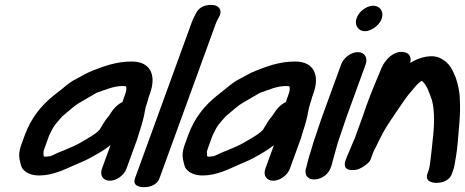

<svg xmlns="http://www.w3.org/2000/svg" viewBox="-20 -722 1935 799"><path d="M165.8 -106.5 184.1 -157C185.7 -160.1 189.2 -167.4 192 -173.4C203.6 -198.8 214.7 -209.8 239 -237.7C246.4 -244.2 271.3 -265.1 278.4 -270.9L295.1 -284.2C310.1 -295 344.4 -313.4 370.8 -329.3C375.4 -332.1 379.5 -334.5 381.8 -335.7C423 -349.9 452.7 -364 491 -364C494.5 -364 498.3 -363.8 502.8 -363.3C502.8 -363.3 511.5 -358.5 499.8 -326.5L495.7 -315.2C493.6 -310.4 491.1 -303.1 489.5 -297.3C455.4 -281.9 437.5 -245 433.4 -240.3C416.4 -220.5 406.5 -202.2 394.8 -182.7C385.3 -171.2 367.6 -159.1 340.1 -143.1L313.9 -127.8C297.3 -118.1 275.5 -108.5 244.2 -95.5C225.4 -88.9 206.2 -79.4 191 -72.4C185.7 -71.5 173.2 -70 172 -70C167.5 -70 165.6 -70.2 163 -71.2C162.6 -71.7 162 -72.6 161.3 -73.8C161.2 -78.8 160.7 -86.2 160.9 -90.4C162.7 -95.8 161.8 -95.7 165.8 -106.5ZM528.1 -466C461.8 -466 408.2 -444.7 365.8 -428.2C337.3 -417.1 320.4 -405.2 303.3 -396.9C279.4 -385.4 263.3 -373 244.7 -357.2L229 -344.7C223.2 -340.2 215.2 -333.9 204.8 -325.6C153.6 -284.9 109.9 -233.3 83 -159.3L70.2 -124.3C63.3 -105.3 59.4 -90.6 59.8 -71.9C60.7 -56.9 68.6 -27.5 71.8 -22.9C85.3 -3.5 108.5 8.2 143.5 8.2C201.7 8.2 252.4 -18.8 290.4 -35.1L311.4 -44.2C327.7 -50.7 344.4 -58.6 360 -67.3C384.4 -81 412.7 -96 440 -118.1L404.3 -20.1C394.3 7.3 408.6 30 437.1 30C465.5 30 496.3 7.3 506.3 -20.1L549 -137.5C551.9 -145.4 554.3 -152.6 556.3 -160.2C558.1 -165.3 559.2 -168.8 561.6 -177.5C563.5 -183.1 566.6 -192.6 568.8 -200.3L575.2 -223.5C582.6 -250.5 583.1 -269.5 590.9 -290.9C596.5 -306.2 597.9 -315.7 598.9 -318.4L604 -332.6C630.6 -405.5 609.5 -466 528.1 -466Z M579.3 57C591.9 57 631.2 54.5 644.1 19L879.9 -629C880.9 -631.7 882 -634.2 885.3 -640L891.3 -651.1C908.2 -680.3 888.3 -696.6 873.7 -699.9C859.3 -703.1 816.9 -705.4 797.2 -669.4L791.1 -658.1C785.6 -647.8 781.4 -638.6 777.9 -629L542.1 19C529.2 54.5 566.6 57 579.3 57Z M845.8 -106.5 864.1 -157C865.7 -160.1 869.2 -167.4 872 -173.4C883.6 -198.8 894.7 -209.8 919 -237.7C926.4 -244.2 951.3 -265.1 958.4 -270.9L975.1 -284.2C990.1 -295 1024.4 -313.4 1050.8 -329.3C1055.4 -332.1 1059.5 -334.5 1061.8 -335.7C1103 -349.9 1132.7 -364 1171 -364C1174.5 -364 1178.3 -363.8 1182.8 -363.3C1182.8 -363.3 1191.5 -358.5 1179.8 -326.5L1175.7 -315.2C1173.6 -310.4 1171.1 -303.1 1169.5 -297.3C1135.4 -281.9 1117.5 -245 1113.4 -240.3C1096.4 -220.5 1086.5 -202.2 1074.8 -182.7C1065.3 -171.2 1047.6 -159.1 1020.1 -143.1L993.9 -127.8C977.3 -118.1 955.5 -108.5 924.2 -95.5C905.4 -88.9 886.2 -79.4 871 -72.4C865.7 -71.5 853.2 -70 852 -70C847.5 -70 845.6 -70.2 843 -71.2C842.6 -71.7 842 -72.6 841.3 -73.8C841.2 -78.8 840.7 -86.2 840.9 -90.4C842.7 -95.8 841.8 -95.7 845.8 -106.5ZM1208.1 -466C1141.8 -466 1088.2 -444.7 1045.8 -428.2C1017.3 -417.1 1000.4 -405.2 983.3 -396.9C959.4 -385.4 943.3 -373 924.7 -357.2L909 -344.7C903.2 -340.2 895.2 -333.9 884.8 -325.6C833.6 -284.9 789.9 -233.3 763 -159.3L750.2 -124.3C743.3 -105.3 739.4 -90.6 739.8 -71.9C740.7 -56.9 748.6 -27.5 751.8 -22.9C765.3 -3.5 788.5 8.2 823.5 8.2C881.7 8.2 932.4 -18.8 970.4 -35.1L991.4 -44.2C1007.7 -50.7 1024.4 -58.6 1040 -67.3C1064.4 -81 1092.7 -96 1120 -118.1L1084.3 -20.1C1074.3 7.3 1088.6 30 1117.1 30C1145.5 30 1176.3 7.3 1186.3 -20.1L1229 -137.5C1231.9 -145.4 1234.3 -152.6 1236.3 -160.2C1238.1 -165.3 1239.2 -168.8 1241.6 -177.5C1243.5 -183.1 1246.6 -192.6 1248.8 -200.3L1255.2 -223.5C1262.6 -250.5 1263.1 -269.5 1270.9 -290.9C1276.5 -306.2 1277.9 -315.7 1278.9 -318.4L1284 -332.6C1310.6 -405.5 1289.5 -466 1208.1 -466Z M1319.8 -234.6C1310 -207.7 1299.9 -174.4 1291.8 -152.1C1287.2 -139.4 1283.2 -126.8 1279.1 -111.6C1271.1 -86 1261.2 -56.5 1255.2 -26.9L1253.5 -22.3C1253.1 -21.2 1252.6 -19.3 1252.3 -17.9C1240.4 45.6 1339.1 34.9 1357.5 -27.6L1359.3 -32.6C1361.9 -39.7 1361.8 -42.8 1365.4 -55.2C1374.8 -87.1 1383.2 -123.1 1393.8 -152.1C1403.5 -178.7 1412.9 -210.1 1421.8 -234.6L1501.5 -453.5C1511.3 -480.5 1498.8 -505 1469.2 -505C1439.6 -505 1409.3 -480.5 1399.5 -453.5ZM1566.7 -639.9C1586.2 -686.5 1540.1 -718.7 1491.4 -682.4C1464.8 -662.5 1453.1 -630.5 1466.4 -610C1469.4 -605.2 1477.6 -592.3 1499 -592.2C1524.2 -592.2 1556.5 -615.6 1566.7 -639.9Z M1443.7 -117.3 1442.9 -115C1438.1 -101.9 1426.1 -77.2 1418.4 -56C1415.6 -48.3 1414.5 -46.9 1415.1 -34.6C1416 -12.9 1444.4 -13.2 1457.9 -14.8C1482 -17.6 1507.3 -40 1508.7 -41C1513.8 -44.9 1519.9 -51.9 1522.3 -58.7L1531.4 -83.6C1533.3 -88 1534.6 -90.8 1537.6 -98.3C1544.8 -109.7 1548.2 -120 1558.4 -139.6C1582 -186.8 1592.7 -201.9 1627.7 -253.8C1657.6 -297.3 1668.6 -315.3 1688.3 -338.1C1708.1 -361 1714.5 -371.6 1732.9 -384.6C1732.9 -384.6 1733.6 -385 1734.9 -385.6C1753.6 -372.8 1765.3 -340.6 1777.6 -304.8C1789.4 -260.2 1787.9 -196.2 1780.2 -135.3C1776.4 -105.3 1775.7 -85.5 1771.9 -59.3C1767.4 -29.8 1768.9 -27.3 1761.2 -6L1759 0C1746.9 33.3 1779.6 39 1795.8 39C1808.5 39 1847.7 36.5 1860.6 1L1863.2 -6C1866.7 -15.6 1869.5 -23.8 1870.9 -31.4C1876 -59 1881.6 -93.6 1884.2 -122.5C1888.6 -182.6 1897.6 -246.8 1893.5 -308.1C1893 -342.4 1885.6 -371.3 1876.8 -398.2C1876.7 -398.6 1876.5 -399.2 1876.3 -399.7C1864.3 -426.8 1854.7 -456.7 1817 -477.7C1778.2 -499.2 1725 -483.9 1686.5 -459.9C1691.9 -474.2 1688.1 -494.6 1672.9 -501.3C1631.1 -519.9 1586 -481.5 1568.4 -440.6C1548.5 -393.8 1524.9 -337.6 1505.5 -284.3C1499.2 -265.1 1494.1 -250.2 1488.5 -235L1457.6 -150C1453.1 -137.7 1447.5 -127.7 1443.7 -117.3Z"/></svg>

Font: Take Off
Style: Hosehead
Weight: 400
Foundry: Cannot Into Space Fonts
Version: Version 0.89